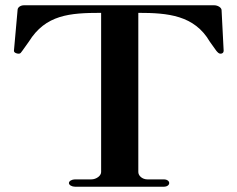

<svg xmlns="http://www.w3.org/2000/svg" viewBox="-20 -706 896 726"><path d="M263.4 0H601C610.9 0 619.8 -5.9 619.8 -13.9C619.8 -21.8 610.9 -27.7 601 -27.7H537.6C517.8 -27.7 503 -41.6 503 -55.4V-657.4C614.9 -657.4 714.9 -648.5 773.3 -548.5L798 -513.9C804 -506.9 807.9 -503 813.9 -503C820.8 -503 825.7 -506.9 825.7 -513.9L817.8 -668.3C816.8 -678.2 803 -686.1 789.1 -686.1H71.3C57.4 -686.1 46.5 -678.2 46.5 -668.3L32.7 -513.9C32.7 -506.9 42.6 -503 50.5 -503C58.4 -503 58.4 -506.9 64.4 -513.9L89.1 -548.5C152.5 -650.5 243.6 -657.4 362.4 -657.4V-55.4C362.4 -41.6 344.6 -27.7 324.8 -27.7H263.4C252.5 -27.7 240.6 -21.8 240.6 -13.9C240.6 -5.9 252.5 0 263.4 0Z"/></svg>

Font: Biblismive
Style: Regular
Weight: 400
Designer: Susan Drake
Foundry: Susan Drake
Version: Version 1.0; ttfautohint (v1.8.4.7-5d5b)